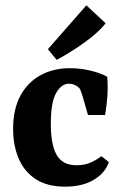

<svg xmlns="http://www.w3.org/2000/svg" viewBox="-20 -688 454 718"><path d="M29 -205Q29 -280 56.5 -330.5Q84 -381 132 -407Q180 -433 241 -433Q280 -433 318 -424Q356 -415 381 -401Q384 -364 381.5 -328Q379 -292 373 -258H309L288 -331Q284 -344 281 -351Q278 -358 273 -362Q267 -367 258 -371Q249 -375 238 -375Q210 -375 190 -340.5Q170 -306 170 -223Q170 -147 192 -108.5Q214 -70 266 -70Q298 -70 322 -81.5Q346 -93 359 -104L387 -82Q374 -42 331.5 -16Q289 10 223 10Q156 10 113 -18.5Q70 -47 49.5 -96Q29 -145 29 -205ZM159 -504 303 -668 375 -601Q357 -578 328 -554Q299 -530 264 -507Q229 -484 192 -464Z"/></svg>

Font: Yrsa
Style: Bold
Weight: 700
Version: Version 2.004